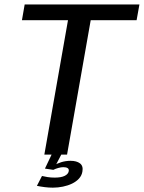

<svg xmlns="http://www.w3.org/2000/svg" viewBox="-20 -695 647 863"><path d="M179.3 0H281.4L387.7 -604.1H594L606.7 -675H90.9L78.6 -604.1H285.6ZM217.7 148.5Q240.4 148.5 262.7 143.9Q285.1 139.3 303.9 130.3Q322.7 121.2 335.2 107.5Q347.6 93.8 350.4 76Q354.9 51.1 339.6 39.4Q324.3 27.8 297.1 27.8Q275.5 27.8 255.3 34Q235.1 40.2 224.5 48.4L219.7 68.4Q229.7 63.3 242.1 59.9Q254.4 56.4 265 56.4Q277.6 56.4 284.2 60.8Q290.9 65.2 288.8 75.1Q286.4 87.8 270.4 95.6Q254.4 103.3 226.2 103.3Q208.9 103.3 194.1 101Q179.3 98.6 168.7 96L145.9 140.3Q162 143.7 180.6 146.1Q199.1 148.5 217.7 148.5ZM219.7 68.4 255.3 0H211.8L182 62.8Z"/></svg>

Font: Anybody Thin
Style: Italic
Weight: 100
Italic angle: -10°
Designer: Tyler Finck
Foundry: Etcetera Type Company
Version: Version 1.114;gftools[0.9.25]